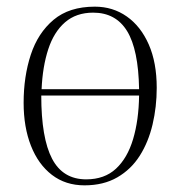

<svg xmlns="http://www.w3.org/2000/svg" viewBox="-20 -543 541 577"><path d="M51 -234Q51 -313 72.5 -378.5Q94 -444 141 -483.5Q188 -523 265 -523Q319 -523 361 -493.5Q403 -464 427 -409.5Q451 -355 451 -279Q451 -222 438.5 -169Q426 -116 400 -75Q374 -34 332.5 -10Q291 14 234 14Q177 14 136 -17.5Q95 -49 73 -105Q51 -161 51 -234ZM260 -505Q209 -505 175.5 -476Q142 -447 125 -395Q108 -343 105 -275H398Q396 -394 362 -449.5Q328 -505 260 -505ZM239 -4Q294 -4 328.5 -36Q363 -68 380 -125Q397 -182 398 -256H104Q104 -128 136.5 -66Q169 -4 239 -4Z"/></svg>

Font: Display Extralight
Style: Italic
Weight: 200
Italic angle: -2°
Designer: Latin by Veronika Burian and Jose Scaglione. Greek by Irene Vlachou. Cyrillic by Vera Evstafieva
Foundry: TypeTogether
Version: Version 3.002